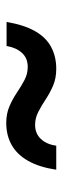

<svg xmlns="http://www.w3.org/2000/svg" viewBox="182 -618 196 599"><g transform="rotate(90 279.5 -319.0)"><path d="M364 -241Q335 -241 312 -251Q289 -261 269 -274.5Q249 -288 230 -298Q211 -308 189 -308Q162 -308 145.5 -290Q129 -272 124 -242H49Q58 -296 77.5 -330.5Q97 -365 127 -381Q157 -397 195 -397Q225 -397 248 -387Q271 -377 290.5 -364Q310 -351 329.5 -341Q349 -331 370 -331Q397 -331 414 -349Q431 -367 435 -397H510Q502 -344 482.5 -309.5Q463 -275 433 -258Q403 -241 364 -241Z"/></g></svg>

Font: DM Sans 20pt Medium
Style: Regular
Weight: 500
Version: Version 4.004;gftools[0.9.30]